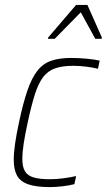

<svg xmlns="http://www.w3.org/2000/svg" viewBox="-20 -754 435 782"><path d="M182 8Q127 8 94.5 -3.5Q62 -15 49 -39.5Q36 -64 36 -103Q36 -132 41.5 -169.5Q47 -207 57 -254Q74 -334 91.5 -385Q109 -436 132 -465.5Q155 -495 188.5 -506.5Q222 -518 269 -518Q299 -518 332.5 -515Q366 -512 386 -507L379 -474Q359 -479 331 -482.5Q303 -486 279 -486Q235 -486 205.5 -476Q176 -466 156.5 -441Q137 -416 122.5 -371Q108 -326 93 -256Q82 -206 76.5 -169.5Q71 -133 71 -107Q71 -74 82 -56Q93 -38 118 -31Q143 -24 182 -24Q209 -24 239.5 -28Q270 -32 290 -37L283 -4Q265 1 236.5 4.5Q208 8 182 8ZM175 -596 176 -601 290 -734H336L395 -601L394 -596H368L309 -704L203 -596Z"/></svg>

Font: Saira SemiCondensed Thin
Style: Italic
Weight: 250
Width: 4
Italic angle: -12°
Designer: Hector Gatti with collaboration of the Omnibus-Type team
Foundry: Omnibus-Type
Version: Version 1.101